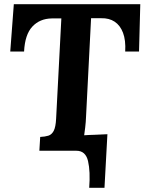

<svg xmlns="http://www.w3.org/2000/svg" viewBox="-20 -720 690 917"><path d="M406 177Q412 99 400.5 49.5Q389 0 345 0L382 -74L493 -79L479 177ZM650 -700 644 -474H578Q581 -528 567.5 -563.5Q554 -599 527.5 -616.5Q501 -634 463 -633H415L391 -164Q390 -137 387 -112Q384 -87 382 -74Q393 -75 409 -75.5Q425 -76 440 -76.5Q455 -77 462 -77L458 0H168L172 -66Q195 -67 211 -72Q227 -77 236.5 -95Q246 -113 248 -153L273 -632H227Q170 -631 134.5 -593Q99 -555 95 -474H29L46 -700Z"/></svg>

Font: Lora
Style: Bold Italic
Weight: 700
Italic angle: -3°
Designer: Olga Karpushina, Alexei Vanyashin (Cyrillic)
Foundry: Cyreal
Version: Version 3.004